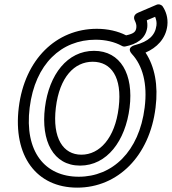

<svg xmlns="http://www.w3.org/2000/svg" viewBox="-20 -823 788 880"><path d="M347 -64C470 -64 555 -177 574 -330C593 -482 533 -590 411 -590C289 -590 205 -482 186 -330C167 -177 224 -64 347 -64ZM353 -114C270 -114 219 -189 236 -330C253 -470 321 -540 405 -540C489 -540 541 -470 524 -330C507 -189 436 -114 353 -114ZM653 -730 691 -746C696 -733 699 -721 697 -706C691 -660 660 -633 601 -617C601 -617 555 -608 585 -575C633 -523 657 -440 643 -330C618 -128 495 -13 341 -13C186 -13 91 -128 116 -330C141 -531 262 -641 418 -641C464 -641 505 -631 538 -613C543 -610 549 -609 554 -610C604 -620 648 -644 655 -698C656 -710 655 -722 653 -730ZM613 -765C587 -754 595 -734 598 -728C603 -718 606 -708 605 -698C603 -678 595 -669 558 -661C521 -680 474 -691 424 -691C238 -691 93 -551 66 -330C39 -108 147 37 334 37C520 37 666 -108 693 -330C706 -433 689 -518 647 -582C698 -604 740 -645 747 -706C751 -742 740 -772 726 -793C721 -801 708 -806 697 -801Z"/></svg>

Font: Falling Sky
Style: OuObl
Weight: 400
Designer: Paul D. Hunt
Foundry: Adobe Systems Incorporated
Version: Version 1.02